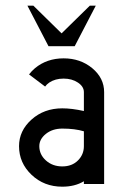

<svg xmlns="http://www.w3.org/2000/svg" viewBox="-20 -665 445 694"><path d="M205.1 -63.5Q240.2 -63.5 261.7 -85Q283.2 -106.4 283.2 -136.7V-190.4Q250.5 -200.2 205.1 -200.2Q169.9 -200.2 146 -181.2Q122.1 -162.1 122.1 -136.7Q122.1 -106.4 146 -85Q169.9 -63.5 205.1 -63.5ZM205.1 9.8Q139.2 9.8 94 -33.2Q48.8 -76.2 48.8 -136.7Q48.8 -192.4 94 -232.9Q139.2 -273.4 205.1 -273.4Q240.2 -273.4 283.2 -263.7V-332Q283.2 -352.1 261.7 -366.5Q240.2 -380.9 210 -380.9Q179.7 -380.9 158.2 -366.7Q148.4 -359.9 143.1 -352.1L85 -396Q93.8 -407.7 106.4 -418.5Q149.4 -454.1 210 -454.1Q270.5 -454.1 313.5 -418.5Q356.4 -382.8 356.4 -332V0H283.2V-9.8Q250.5 9.8 205.1 9.8ZM250 -498H155.3L79.1 -644.5H100.6L202.6 -544.4L304.7 -644.5H326.2Z"/></svg>

Font: Catrinity
Style: Regular
Weight: 400
Designer: Alexander Lange
Foundry: High-Logic / Made with FontCreator
Version: Version 2.090;May 20, 2024;FontCreator 15.0.0.2974 64-bit